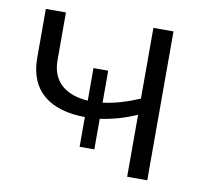

<svg xmlns="http://www.w3.org/2000/svg" viewBox="-64 -597 728 668"><g transform="rotate(10 299.5 -263.0)"><path d="M245 -74H297V-182C340 -188 383 -200 426 -219V0H497V-526H426V-276C381 -257 338 -244 297 -239V-352H245V-237C166 -242 117 -282 117 -357V-526H46V-353C46 -235 123 -180 245 -179Z"/></g></svg>

Font: Chess Sans
Style: Regular
Weight: 400
Designer: Wolf Bōese
Foundry: Wolf Bōese
Version: Version 7.223;Glyphs 3.3 (3306)